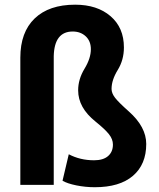

<svg xmlns="http://www.w3.org/2000/svg" viewBox="-20 -781 671 811"><path d="M207 0H65.9V-537.6Q65.9 -645 126.5 -703.1Q187 -761.2 297.4 -761.2Q390.6 -761.2 447 -712.6Q503.4 -664.1 503.4 -580.6Q503.4 -527.8 477.3 -485.4Q451.2 -442.9 451.2 -405.3Q451.2 -387.2 466.1 -367.9Q481 -348.6 523.9 -310.5Q597.7 -245.1 597.7 -172.9Q597.7 -86.4 541.5 -38.3Q485.4 9.8 380.4 9.8Q340.8 9.8 302.2 2Q263.7 -5.9 244.1 -17.6L270.5 -129.4Q318.4 -104 377.4 -104Q416 -104 436.5 -121.8Q457 -139.6 457 -170.4Q457 -192.9 440.2 -214.1Q423.3 -235.4 383.3 -267.6Q310.1 -326.2 310.1 -399.4Q310.1 -446.3 336.9 -490.5Q363.8 -534.7 363.8 -573.2Q363.8 -607.4 342 -627.7Q320.3 -647.9 287.1 -647.9Q209.5 -647.9 207 -543.9Z"/></svg>

Font: Robotiche
Style: Bold
Weight: 700
Designer: Google
Version: Version 2.001150; 2014